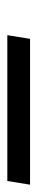

<svg xmlns="http://www.w3.org/2000/svg" viewBox="191 -547 102 524"><g transform="rotate(90 242.0 -285.0)"><path d="M76 -254H474L484 -316H86Z"/></g></svg>

Font: Charger Sport
Style: LitNrwObl
Weight: 300
Designer: Jasper
Foundry: Cannot Into Space Fonts
Version: Version 1.1